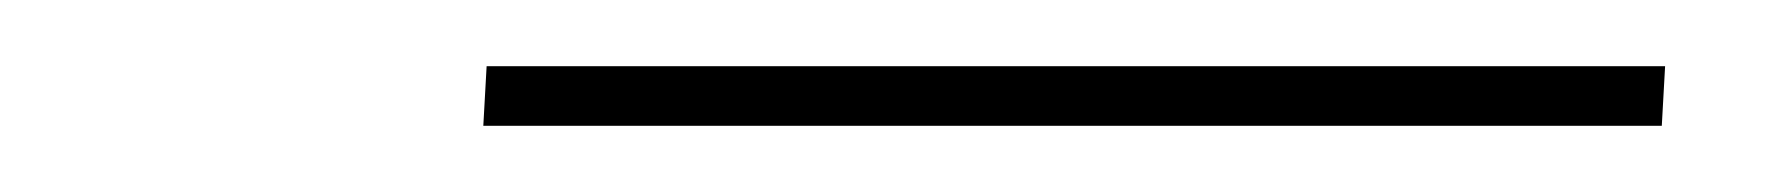

<svg xmlns="http://www.w3.org/2000/svg" viewBox="-20 -699 540 58"><path d="M126 -661 127 -679H483L482 -661Z"/></svg>

Font: Iosevka Thin
Style: Italic
Weight: 100
Italic angle: -9°
Monospace: yes
Designer: Belleve Invis
Foundry: Belleve Invis
Version: Version 32.5.0; ttfautohint (v1.8.4)